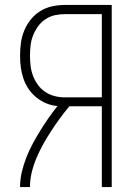

<svg xmlns="http://www.w3.org/2000/svg" viewBox="-20 -755 540 775"><path d="M61 0Q61 -31 68 -60.5Q75 -90 86 -118.5Q97 -147 111.5 -174Q126 -201 142 -227Q158 -253 175.5 -278Q193 -303 212 -327Q188 -329 166.5 -338Q145 -347 126.5 -362Q108 -377 95 -396.5Q82 -416 74.5 -438Q67 -460 64 -483.5Q61 -507 61 -530Q61 -556 64.5 -582Q68 -608 78 -632Q88 -656 104.5 -676.5Q121 -697 143 -710.5Q165 -724 190.5 -729.5Q216 -735 242 -735H431V0H391V-326H260Q240 -302 222 -277.5Q204 -253 187 -227Q170 -201 155 -174Q140 -147 128 -119Q116 -91 108.5 -61Q101 -31 101 0ZM242 -362H391V-698H242Q221 -698 201 -693.5Q181 -689 163.5 -677.5Q146 -666 133.5 -648.5Q121 -631 113.5 -612Q106 -593 103.5 -572Q101 -551 101 -530Q101 -510 103.5 -489Q106 -468 113.5 -448.5Q121 -429 133.5 -412Q146 -395 163.5 -383.5Q181 -372 201 -367Q221 -362 242 -362Z"/></svg>

Font: Iosevka Term Curly Extralight
Style: Regular
Weight: 200
Designer: Belleve Invis
Foundry: Belleve Invis
Version: Version 32.3.0